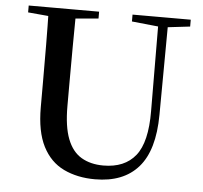

<svg xmlns="http://www.w3.org/2000/svg" viewBox="-53 -790 915 864"><g transform="rotate(5 404.5 -358.5)"><path d="M407 18Q327 18 265.5 -11.5Q204 -41 170 -107.5Q136 -174 136 -284V-397Q136 -481 135.5 -566Q135 -651 133 -735H257Q256 -652 255.5 -567.5Q255 -483 255 -397V-299Q255 -207 276.5 -151.5Q298 -96 339.5 -71.5Q381 -47 439 -47Q535 -47 584 -108Q633 -169 632 -310L630 -735H674L671 -296Q670 -136 602.5 -59Q535 18 407 18ZM42 -704V-735H360V-704L211 -691H187ZM511 -704V-735H774V-704L663 -691H638Z"/></g></svg>

Font: Noto Serif KR ExtraLight SemiBold
Style: Regular
Weight: 600
Version: Version 2.002-H1;hotconv 1.1.0;makeotfexe 2.6.0